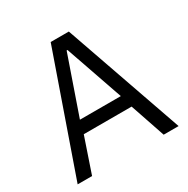

<svg xmlns="http://www.w3.org/2000/svg" viewBox="-159 -839 959 980"><g transform="rotate(-30 320.5 -349.0)"><path d="M618 0 374 -698H267L23 0H108L178 -206H460L530 0ZM439 -280H198L316 -620H321Z"/></g></svg>

Font: LVC Sans
Style: Regular
Weight: 400
Designer: Mike Abbink, Paul van der Laan, Pieter van Rosmalen
Foundry: Bold Monday
Version: Version 3.0